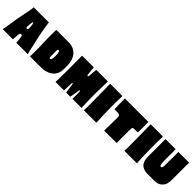

<svg xmlns="http://www.w3.org/2000/svg" viewBox="314 -1930 3230 3230"><g transform="rotate(45 1929.5 -314.5)"><path d="M605 -55Q613 -24 620 0H348Q347 -22 346 -27Q342 -84 334 -120Q333 -125 331.5 -136Q330 -147 328.5 -149.5Q327 -152 320.5 -155.5Q314 -159 302 -159Q291 -160 285 -152.5Q279 -145 277 -135Q275 -125 273 -100Q273 -97 272 -84Q271 -71 270.5 -66.5Q270 -62 269 -51Q268 -40 267.5 -33Q267 -26 267 -17Q267 -8 266 0H23Q30 -32 37.5 -72Q45 -112 49 -139Q53 -166 60.5 -214.5Q68 -263 71 -284Q78 -329 99 -427Q120 -525 127 -578Q130 -604 132 -629H493Q504 -520 539 -352Q585 -135 605 -55ZM296 -432Q295 -422 292 -403Q288 -371 286.5 -356.5Q285 -342 285.5 -323.5Q286 -305 292.5 -298Q299 -291 311 -290Q312 -290 312 -290Q314 -290 316.5 -292.5Q319 -295 320 -296Q328 -298 328 -323.5Q328 -349 326 -367Q323 -424 310 -439Q307 -443 302 -441Q297 -439 296 -432Z M1228 -294Q1228 -208 1215 -171Q1215 -170 1211 -158.5Q1207 -147 1196 -126.5Q1185 -106 1172 -90Q1160 -76 1133 -57Q1106 -38 1082 -28Q1027 -5 977 -3Q966 -2 925.5 -1.5Q885 -1 882 0H681Q677 0 674.5 -3Q672 -6 672 -10Q675 -26 675 -113.5Q675 -201 674 -240Q668 -416 668 -416V-588Q669 -604 670 -621Q670 -629 678 -629H950H951Q991 -629 1019.5 -624.5Q1048 -620 1077.5 -606.5Q1107 -593 1136 -569Q1200 -517 1220 -404Q1228 -364 1228 -294ZM968 -254Q971 -270 971 -306.5Q971 -343 969 -361Q962 -417 936 -417Q930 -417 926.5 -414Q923 -411 921 -402.5Q919 -394 919 -378V-255Q919 -240 919.5 -232Q920 -224 924 -217Q928 -210 936 -210Q951 -210 957 -219Q963 -228 968 -254Z M1891 -302Q1891 -287 1891.5 -250.5Q1892 -214 1893 -173Q1894 -132 1895.5 -93.5Q1897 -55 1897.5 -30Q1898 -5 1898 -5Q1898 0 1895 0H1687Q1683 0 1683 -5Q1684 -36 1682.5 -93Q1681 -150 1681 -174Q1681 -186 1671 -188Q1664 -189 1662 -181Q1657 -150 1648 -92.5Q1639 -35 1633 -4Q1632 0 1629 0H1535Q1532 0 1532 -4Q1526 -30 1520 -88Q1514 -146 1508 -175Q1505 -189 1496.5 -189.5Q1488 -190 1488 -176Q1488 -151 1485 -90.5Q1482 -30 1482 -5Q1482 0 1479 0H1284Q1280 0 1280 -5V-11Q1285 -117 1285 -319Q1285 -521 1284 -525Q1283 -579 1283 -622Q1283 -623 1283 -624Q1283 -629 1286 -629H1560Q1562 -629 1563 -625Q1565 -611 1569.5 -551.5Q1574 -492 1580 -463Q1581 -457 1586 -455Q1591 -453 1596 -454Q1597 -455 1599 -455Q1602 -456 1603 -457Q1604 -458 1605 -461.5Q1606 -465 1607 -473Q1614 -579 1621 -625Q1622 -629 1625 -629H1893Q1897 -629 1897 -624Q1897 -588 1896 -543.5Q1895 -499 1894 -463Q1893 -427 1892 -382Q1891 -337 1891 -302Z M1956 -629H2233Q2237 -629 2240.5 -625.5Q2244 -622 2244 -617Q2239 -503 2240 -368Q2241 -233 2244 -151Q2245 -89 2251 -12Q2251 -7 2248 -3.5Q2245 0 2240 0H1957Q1953 0 1954 -4Q1960 -40 1956 -272Q1952 -518 1952 -625Q1953 -626 1956 -629Z M2860 -627Q2860 -610 2861.5 -553Q2863 -496 2862 -466Q2860 -396 2860 -388Q2860 -379 2852 -378Q2834 -376 2814 -376.5Q2794 -377 2774 -376.5Q2754 -376 2749 -372Q2738 -365 2736 -352Q2733 -331 2733 -174.5Q2733 -18 2734 -10Q2734 0 2725 0H2446Q2438 0 2437 -10Q2437 -29 2440 -159.5Q2443 -290 2442 -304Q2441 -309 2441 -319Q2441 -329 2440.5 -334.5Q2440 -340 2437.5 -347.5Q2435 -355 2430 -360Q2416 -374 2389 -376L2315 -377Q2306 -377 2306 -387Q2306 -431 2304 -456Q2301 -489 2301 -623Q2301 -629 2310 -629H2858Q2860 -629 2860 -627Z M2920 -629H3197Q3201 -629 3204.5 -625.5Q3208 -622 3208 -617Q3203 -503 3204 -368Q3205 -233 3208 -151Q3209 -89 3215 -12Q3215 -7 3212 -3.5Q3209 0 3204 0H2921Q2917 0 2918 -4Q2924 -40 2920 -272Q2916 -518 2916 -625Q2917 -626 2920 -629Z M3718 -15Q3677 1 3621 0H3453Q3411 0 3369 -18.5Q3327 -37 3305 -68Q3268 -119 3268 -222V-306V-622Q3268 -629 3273 -629H3505Q3510 -629 3510 -622Q3510 -567 3510 -512Q3510 -501 3510 -470Q3510 -439 3509.5 -411.5Q3509 -384 3509.5 -356.5Q3510 -329 3511 -320Q3516 -260 3527 -250Q3538 -242 3547 -243.5Q3556 -245 3561 -251Q3566 -258 3568.5 -268.5Q3571 -279 3572 -286Q3573 -293 3573 -308.5Q3573 -324 3573 -328Q3573 -343 3573.5 -429.5Q3574 -516 3575 -536Q3576 -585 3574 -622Q3574 -629 3579 -629H3823Q3829 -629 3829 -622V-242Q3829 -204 3827.5 -182.5Q3826 -161 3818.5 -129.5Q3811 -98 3795 -78Q3758 -31 3718 -15Z"/></g></svg>

Font: Cubao Free 
Style: Regular
Weight: 400
Designer: Aaron Amar
Version: Version 001.001